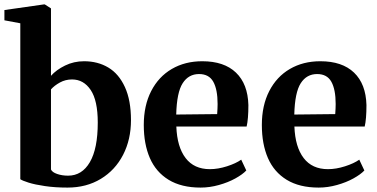

<svg xmlns="http://www.w3.org/2000/svg" viewBox="-21 -839 1708 870"><path d="M-1 -747V-793.5L177.5 -819H182L210 -801V-495.5Q234 -522.5 273.8 -542Q313.5 -561.5 360 -561.5Q422 -561.5 469.8 -533Q517.5 -504.5 545 -444.5Q572.5 -384.5 572.5 -294.5Q572.5 -207 536.8 -137.5Q501 -68 435.8 -28.5Q370.5 11 285 11Q228.5 11 182.8 4.2Q137 -2.5 108.5 -11.5Q80 -20.5 71 -27V-733.5ZM210 -434V-71Q215.5 -58.5 237.8 -50.8Q260 -43 287.5 -43Q350.5 -43 386.2 -104.2Q422 -165.5 422 -283.5Q422 -383.5 390 -431.2Q358 -479 305.5 -479Q275.5 -479 250.5 -465.2Q225.5 -451.5 210 -434Z M630.5 -272.5Q630.5 -361 664 -426.2Q697.5 -491.5 757.5 -526.5Q817.5 -561.5 895.5 -561.5Q994.5 -561.5 1048.2 -510Q1102 -458.5 1104.5 -363Q1104.5 -299 1096.5 -265.5H778Q781.5 -173 820 -122.8Q858.5 -72.5 930 -72.5Q967 -72.5 1007.5 -85.5Q1048 -98.5 1072 -115.5L1095 -66.5Q1078 -48.5 1045.5 -30.5Q1013 -12.5 971.2 -0.8Q929.5 11 888 11Q801 11 743.2 -24.2Q685.5 -59.5 658 -123Q630.5 -186.5 630.5 -272.5ZM963 -322Q965 -350 965 -367.5Q965 -433.5 945.5 -468.5Q926 -503.5 881 -503.5Q833.5 -503.5 806.8 -462Q780 -420.5 777.5 -320Z M1165.5 -272.5Q1165.5 -361 1199 -426.2Q1232.5 -491.5 1292.5 -526.5Q1352.5 -561.5 1430.5 -561.5Q1529.5 -561.5 1583.2 -510Q1637 -458.5 1639.5 -363Q1639.5 -299 1631.5 -265.5H1313Q1316.5 -173 1355 -122.8Q1393.5 -72.5 1465 -72.5Q1502 -72.5 1542.5 -85.5Q1583 -98.5 1607 -115.5L1630 -66.5Q1613 -48.5 1580.5 -30.5Q1548 -12.5 1506.2 -0.8Q1464.5 11 1423 11Q1336 11 1278.2 -24.2Q1220.5 -59.5 1193 -123Q1165.5 -186.5 1165.5 -272.5ZM1498 -322Q1500 -350 1500 -367.5Q1500 -433.5 1480.5 -468.5Q1461 -503.5 1416 -503.5Q1368.5 -503.5 1341.8 -462Q1315 -420.5 1312.5 -320Z"/></svg>

Font: Merriweather Text
Style: Bold
Weight: 700
Designer: Eben Sorkin
Foundry: Eben Sorkin
Version: Version 2.100